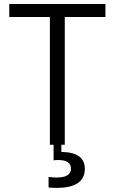

<svg xmlns="http://www.w3.org/2000/svg" viewBox="-20 -720 570 955"><path d="M228.1 -635.4H26.1V-700.2H504.4V-635.4H302.2V0H228.1ZM261.6 214.5Q240.4 214.5 221.6 212.5V160Q244.1 163 261.8 163Q297.2 163 315.1 151.8Q333 140.6 333 119.1Q333 75.9 268.8 75.9Q256 75.9 246.5 77.6V-29.3H285.2V35.8Q343.1 36.3 372.6 57.3Q402 78.4 402 119.6Q402 214.5 261.6 214.5Z"/></svg>

Font: DavidDev Light
Style: Regular
Weight: 300
Designer: David.dev
Foundry: David.dev
Version: Version 1.001;FEAKit 1.0